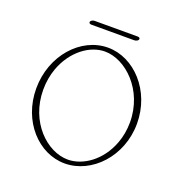

<svg xmlns="http://www.w3.org/2000/svg" viewBox="-104 -622 678 720"><g transform="rotate(20 235.0 -261.5)"><path d="M137.2 -521C137.2 -517.1 141.1 -514.6 147 -514.6H317.9C325.2 -514.6 334.5 -519 334.5 -525.9C334.5 -529.8 330.6 -532.2 324.7 -532.2H153.8C146.5 -532.2 137.2 -527.8 137.2 -521ZM434.6 -224.1C434.6 -355.5 339.8 -455.1 235.8 -455.1C127.4 -455.1 34.2 -351.1 34.2 -219.7C34.2 -88.4 126 8.8 230 8.8C337.4 8.8 434.6 -92.8 434.6 -224.1ZM236.3 -8.8C153.3 -8.8 60.5 -95.2 60.5 -224.1C60.5 -255.4 65.9 -284.2 75.2 -310.1C105 -391.1 170.4 -437.5 229.5 -437.5C312.5 -437.5 408.2 -348.6 408.2 -219.7C408.2 -189.5 402.8 -161.1 393.6 -136.2C363.8 -54.7 296.4 -8.8 236.3 -8.8Z"/></g></svg>

Font: WireWyrm
Style: Light
Weight: 200
Version: Version 001.000